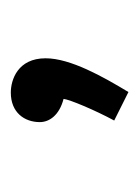

<svg xmlns="http://www.w3.org/2000/svg" viewBox="30 -290 263 364"><g transform="rotate(90 162.0 -107.5)"><path d="M155 4C193 4 211 -22 211 -51C211 -69 198 -88 167 -96C168 -107 188 -155 208 -192L154 -219C125 -171 90 -109 90 -62C90 -9 131 4 155 4Z"/></g></svg>

Font: Noto Sans Arabic UI XCn
Style: Regular
Weight: 400
Width: 2
Designer: Monotype Design Team, Nadine Chahine and Nizar Qandah
Foundry: Monotype Imaging Inc.
Version: Version 2.010